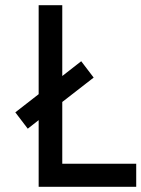

<svg xmlns="http://www.w3.org/2000/svg" viewBox="-20 -720 545 740"><path d="M129 0V-257L87 -224L39 -287L129 -357V-700H220V-427L293 -484L341 -421L220 -327V-89H505V0Z"/></svg>

Font: Stick No Bills Medium
Style: Regular
Weight: 500
Version: Version 2.000